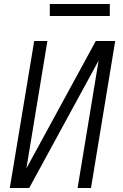

<svg xmlns="http://www.w3.org/2000/svg" viewBox="-20 -940 616 960"><path d="M29 0H126L473 -637L368 0H435L556 -735H459L112 -98L217 -735H151ZM229 -860H529V-920H229Z"/></svg>

Font: Iosevka Sparkle Light Oblique
Style: Regular
Weight: 300
Italic angle: -9°
Designer: Belleve Invis
Foundry: Belleve Invis
Version: Version 4.5.0; ttfautohint (v1.8.3)